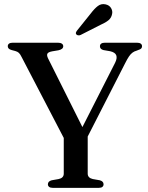

<svg xmlns="http://www.w3.org/2000/svg" viewBox="-20 -906 716 926"><path d="M393.5 -229 303.5 -210 84.5 -630.5Q77.5 -645 71 -651Q64.5 -657 53.5 -660L36.5 -664.5Q25.5 -667.5 21.5 -672.2Q17.5 -677 17.5 -683Q17.5 -691 23.5 -695.5Q29.5 -700 41.5 -700H259Q271.5 -700 278.2 -695.5Q285 -691 285 -683Q285 -668.5 262 -663.5L232 -658.5Q213 -655 208.8 -647.5Q204.5 -640 211.5 -625L391 -266L352.5 -244L535 -603Q546 -625 540.8 -639.2Q535.5 -653.5 511 -659L479 -664.5Q471 -666.5 466.5 -671Q462 -675.5 462 -683Q462 -691 468 -695.5Q474 -700 486 -700H640.5Q652.5 -700 658.8 -695.5Q665 -691 665 -683Q665 -676.5 661.2 -672.2Q657.5 -668 646 -664.5L638.5 -661.5Q627.5 -658.5 619 -652.2Q610.5 -646 602.2 -634Q594 -622 583 -600ZM287.5 -254.5 403 -255V-68.5Q403 -58 409.5 -51.5Q416 -45 427.5 -42.5L461.5 -36.5Q479.5 -31.5 479.5 -17Q479.5 -9.5 474 -4.8Q468.5 0 456.5 0H234.5Q222.5 0 216.8 -4.8Q211 -9.5 211 -17Q211 -31.5 229 -36.5L263 -42.5Q275 -45 281.2 -51.5Q287.5 -58 287.5 -68.5ZM418.5 -842Q436 -865 452.2 -877.2Q468.5 -889.5 489 -885Q507.5 -881 515.8 -866.8Q524 -852.5 520.5 -838Q517 -819.5 502.8 -808Q488.5 -796.5 465.5 -786.5L369 -737.5Q364 -735 358 -735.5Q352 -736 348.5 -739.5Q344.5 -744 346.2 -749Q348 -754 351.5 -758.5Z"/></svg>

Font: Fraunces 24pt
Style: Regular
Weight: 400
Version: Version 1.000;[b76b70a41]